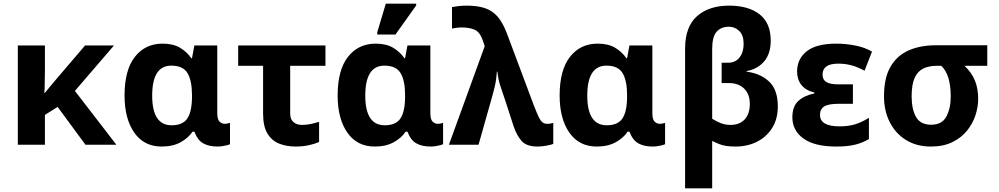

<svg xmlns="http://www.w3.org/2000/svg" viewBox="-20 -796 5492 1056"><path d="M607 -546 392 -296 620 0H450L297 -208L227 -164V0H78V-546H227V-403Q226 -373 226 -343Q226 -313 224 -284H226Q243 -305 260 -325.5Q277 -346 295 -367L448 -546Z M869 10Q772 10 718.5 -66.5Q665 -143 665 -271Q665 -411 722 -483.5Q779 -556 874 -556Q932 -556 970 -533.5Q1008 -511 1032 -476H1036L1049 -546H1175V-173Q1175 -139 1187.5 -127Q1200 -115 1216 -115Q1223 -115 1232 -117Q1241 -119 1245 -120V-3Q1238 1 1216.5 5.5Q1195 10 1178 10Q1128 10 1097 -8Q1066 -26 1049 -72H1039Q1017 -38 974 -14Q931 10 869 10ZM924 -107Q986 -107 1011 -145.5Q1036 -184 1036 -266V-272Q1036 -352 1011.5 -393.5Q987 -435 922 -435Q817 -435 817 -270Q817 -107 924 -107Z M1607 10Q1556 10 1515.5 -6Q1475 -22 1451 -61.5Q1427 -101 1427 -171V-434H1290V-546H1770V-434H1576V-171Q1576 -140 1594 -124.5Q1612 -109 1641 -109Q1666 -109 1689 -114Q1712 -119 1735 -126V-15Q1713 -5 1679.5 2.5Q1646 10 1607 10Z M2041 10Q1944 10 1890.5 -66.5Q1837 -143 1837 -271Q1837 -411 1894 -483.5Q1951 -556 2046 -556Q2104 -556 2142 -533.5Q2180 -511 2204 -476H2208L2221 -546H2347V-173Q2347 -139 2359.5 -127Q2372 -115 2388 -115Q2395 -115 2404 -117Q2413 -119 2417 -120V-3Q2410 1 2388.5 5.5Q2367 10 2350 10Q2300 10 2269 -8Q2238 -26 2221 -72H2211Q2189 -38 2146 -14Q2103 10 2041 10ZM2096 -107Q2158 -107 2183 -145.5Q2208 -184 2208 -266V-272Q2208 -352 2183.5 -393.5Q2159 -435 2094 -435Q1989 -435 1989 -270Q1989 -107 2096 -107ZM2055 -606V-619L2102 -776H2269V-766L2155 -606Z M2937 10Q2876 10 2849 -20.5Q2822 -51 2805 -101L2762 -234Q2749 -273 2734 -317Q2719 -361 2716 -402H2713Q2710 -358 2701.5 -321.5Q2693 -285 2679 -237L2612 0H2449L2646 -542L2635 -574Q2619 -621 2589.5 -633Q2560 -645 2521 -645Q2504 -645 2490 -643Q2476 -641 2466 -639V-757Q2480 -760 2501 -762.5Q2522 -765 2547 -765Q2604 -765 2645 -752Q2686 -739 2715.5 -706Q2745 -673 2768 -612L2917 -214Q2933 -173 2943.5 -151.5Q2954 -130 2964.5 -122.5Q2975 -115 2989 -115Q3000 -115 3007 -116.5Q3014 -118 3023 -120V-5Q3011 1 2983.5 5.5Q2956 10 2937 10Z M3262 10Q3165 10 3111.5 -66.5Q3058 -143 3058 -271Q3058 -411 3115 -483.5Q3172 -556 3267 -556Q3325 -556 3363 -533.5Q3401 -511 3425 -476H3429L3442 -546H3568V-173Q3568 -139 3580.5 -127Q3593 -115 3609 -115Q3616 -115 3625 -117Q3634 -119 3638 -120V-3Q3631 1 3609.5 5.5Q3588 10 3571 10Q3521 10 3490 -8Q3459 -26 3442 -72H3432Q3410 -38 3367 -14Q3324 10 3262 10ZM3317 -107Q3379 -107 3404 -145.5Q3429 -184 3429 -266V-272Q3429 -352 3404.5 -393.5Q3380 -435 3315 -435Q3210 -435 3210 -270Q3210 -107 3317 -107Z M3748 240V-528Q3748 -649 3813.5 -707Q3879 -765 3990 -765Q4097 -765 4158 -717Q4219 -669 4219 -573Q4219 -501 4183 -458.5Q4147 -416 4086 -405V-402Q4163 -392 4210.5 -347Q4258 -302 4258 -211Q4258 -141 4226.5 -91.5Q4195 -42 4142.5 -16Q4090 10 4026 10Q3994 10 3973 6.5Q3952 3 3934.5 -4Q3917 -11 3897 -21V240ZM3998 -109Q4048 -109 4076 -139.5Q4104 -170 4104 -224Q4104 -265 4087.5 -290.5Q4071 -316 4046 -327.5Q4021 -339 3994 -339H3949V-451H3985Q4025 -451 4047.5 -480Q4070 -509 4070 -555Q4070 -602 4046 -625.5Q4022 -649 3989 -649Q3946 -649 3921.5 -621.5Q3897 -594 3897 -527V-143Q3922 -127 3946 -118Q3970 -109 3998 -109Z M4580 10Q4460 10 4399 -34Q4338 -78 4338 -151Q4338 -211 4371 -241Q4404 -271 4459 -282V-287Q4411 -299 4387.5 -329Q4364 -359 4364 -403Q4364 -472 4417 -514Q4470 -556 4580 -556Q4632 -556 4685 -545.5Q4738 -535 4776 -512L4735 -407Q4694 -429 4660.5 -437.5Q4627 -446 4591 -446Q4546 -446 4525 -430.5Q4504 -415 4504 -386Q4504 -357 4525.5 -344.5Q4547 -332 4590 -332H4671V-225H4591Q4536 -225 4513 -210.5Q4490 -196 4490 -164Q4490 -101 4598 -101Q4644 -101 4680.5 -111.5Q4717 -122 4759 -148V-31Q4723 -10 4682 0Q4641 10 4580 10Z M5100 10Q5021 10 4963 -26Q4905 -62 4873.5 -124.5Q4842 -187 4842 -266Q4842 -367 4877.5 -428.5Q4913 -490 4977 -518.5Q5041 -547 5126 -547H5410V-434H5285Q5325 -396 5342.5 -352Q5360 -308 5360 -252Q5360 -208 5345 -162Q5330 -116 5298.5 -77Q5267 -38 5217.5 -14Q5168 10 5100 10ZM5102 -110Q5161 -110 5185 -155Q5209 -200 5209 -265Q5209 -386 5157 -434H5130Q5089 -434 5058 -419Q5027 -404 5010.5 -367.5Q4994 -331 4994 -266Q4994 -196 5018 -153Q5042 -110 5102 -110Z"/></svg>

Font: RS Noto Sans
Style: Bold
Weight: 700
Designer: Monotype Design Team
Foundry: Monotype Imaging Inc.
Version: Version 3.10